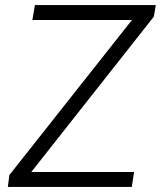

<svg xmlns="http://www.w3.org/2000/svg" viewBox="-20 -739 636 759"><path d="M11 0 17 -47 527 -692 529 -660H108L118 -719H596L588 -673L80 -29L77 -59H510L501 0Z"/></svg>

Font: Nunitoga
Style: Light Italic
Weight: 300
Italic angle: -9°
Designer: Vernon Adams
Foundry: Vernon Adams
Version: Version 1.0